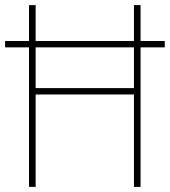

<svg xmlns="http://www.w3.org/2000/svg" viewBox="-20 -734 667 754"><path d="M94 0V-548H0V-573H94V-714H120V-573H506V-714H532V-573H627V-548H532V0H506V-363H120V0ZM120 -388H506V-548H120Z"/></svg>

Font: Noto Sans Thai SemCond Thin
Style: Regular
Weight: 100
Width: 4
Designer: Monotype Design Team
Foundry: Monotype Imaging Inc.
Version: Version 2.002; ttfautohint (v1.8.4.7-5d5b)